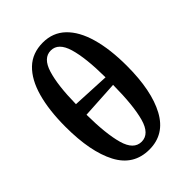

<svg xmlns="http://www.w3.org/2000/svg" viewBox="-225 -876 991 991"><g transform="rotate(-45 271.0 -380.0)"><path d="M271 10Q156 10 101.5 -94Q47 -198 47 -379Q47 -500 71.5 -587.5Q96 -675 145.5 -722.5Q195 -770 272 -770Q345 -770 394.5 -722.5Q444 -675 469 -587Q494 -499 494 -378Q494 -197 438 -93.5Q382 10 271 10ZM374 -414Q373 -557 350 -634.5Q327 -712 272 -712Q217 -712 193.5 -636Q170 -560 168 -424ZM271 -47Q328 -47 350.5 -128Q373 -209 374 -359L168 -347Q169 -206 191.5 -126.5Q214 -47 271 -47Z"/></g></svg>

Font: Noto Serif Condensed SemiBold
Style: Regular
Weight: 600
Width: 3
Designer: Monotype Design Team
Foundry: Monotype Imaging Inc.
Version: Version 2.013